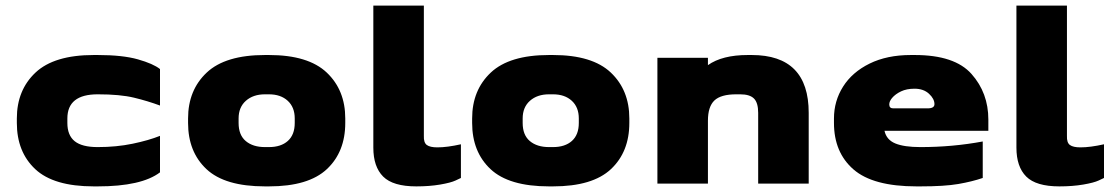

<svg xmlns="http://www.w3.org/2000/svg" viewBox="-20 -654 3953 684"><path d="M40 -216V-232Q40 -333 106.5 -395.5Q173 -458 314 -458H328Q417 -458 471.5 -442.5Q526 -427 550 -408V-278Q507 -294 457.5 -306Q408 -318 328 -318Q220 -318 220 -232V-216Q220 -172 246 -151Q272 -130 328 -130Q395 -130 452.5 -142Q510 -154 550 -170V-40Q484 10 328 10H314Q171 10 105.5 -51.5Q40 -113 40 -216Z M650 -216V-232Q650 -333 716.5 -395.5Q783 -458 924 -458H938Q1078 -458 1144 -395.5Q1210 -333 1210 -232V-216Q1210 -113 1144.5 -51.5Q1079 10 938 10H924Q781 10 715.5 -51.5Q650 -113 650 -216ZM1030 -216V-232Q1030 -272 1005 -295Q980 -318 938 -318H924Q882 -318 856 -295Q830 -272 830 -232V-216Q830 -173 855.5 -151.5Q881 -130 924 -130H938Q981 -130 1005.5 -152Q1030 -174 1030 -216Z M1463 10Q1380 10 1345 -25Q1310 -60 1310 -128V-634H1490V-170Q1489 -146 1500.5 -137.5Q1512 -129 1538 -129Q1573 -129 1622 -140V-20Q1620 -19 1603 -11Q1586 -3 1548 3.5Q1510 10 1463 10Z M1662 -216V-232Q1662 -333 1728.5 -395.5Q1795 -458 1936 -458H1950Q2090 -458 2156 -395.5Q2222 -333 2222 -232V-216Q2222 -113 2156.5 -51.5Q2091 10 1950 10H1936Q1793 10 1727.5 -51.5Q1662 -113 1662 -216ZM2042 -216V-232Q2042 -272 2017 -295Q1992 -318 1950 -318H1936Q1894 -318 1868 -295Q1842 -272 1842 -232V-216Q1842 -173 1867.5 -151.5Q1893 -130 1936 -130H1950Q1993 -130 2017.5 -152Q2042 -174 2042 -216Z M2861 -252V0H2681V-252Q2681 -288 2666 -303Q2651 -318 2617 -318H2603Q2548 -318 2525 -296Q2502 -274 2502 -224V0H2322V-448H2502V-422Q2553 -458 2644 -458H2658Q2861 -458 2861 -252Z M3131 -188Q3138 -156 3169.5 -143Q3201 -130 3259 -130Q3374 -130 3481 -150V-20Q3443 -7 3394 1.5Q3345 10 3259 10H3245Q3090 10 3020.5 -50.5Q2951 -111 2951 -216V-232Q2951 -294 2983.5 -345.5Q3016 -397 3078 -427.5Q3140 -458 3225 -458H3239Q3381 -458 3441 -390.5Q3501 -323 3501 -228V-188ZM3158 -305Q3148 -293 3148 -282Q3148 -268 3162 -268H3285Q3309 -268 3309 -283Q3309 -302 3289.5 -320Q3270 -338 3238 -338Q3210 -338 3190 -328.5Q3170 -319 3158 -305Z M3754 10Q3671 10 3636 -25Q3601 -60 3601 -128V-634H3781V-170Q3780 -146 3791.5 -137.5Q3803 -129 3829 -129Q3864 -129 3913 -140V-20Q3911 -19 3894 -11Q3877 -3 3839 3.5Q3801 10 3754 10Z"/></svg>

Font: Dashboard
Style: Regular
Weight: 400
Designer: jaiki
Version: Version 1.000